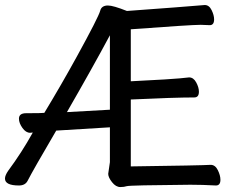

<svg xmlns="http://www.w3.org/2000/svg" viewBox="-22 -736 942 772"><path d="M247.1 -285.2 419.9 -294.9V-594.2Q350.1 -463.9 247.1 -285.2ZM461.9 16.1Q443.8 16.1 428.5 -3.4Q413.1 -22.9 413.1 -37.1L419.9 -84V-224.1L204.1 -210.9Q110.8 -51.8 88.9 -8.8Q79.1 9.8 54.2 9.8Q-2 9.8 -2 -18.1Q-2 -30.8 11.2 -49.8Q64.9 -122.1 109.9 -203.1L99.1 -202.1Q82 -202.1 68.1 -221.7Q54.2 -241.2 54.2 -258.8Q54.2 -280.8 83 -280.8Q147 -280.8 156.2 -282.2Q225.1 -396 287.1 -508.8Q374 -667 380.9 -692.9Q386.2 -713.9 412.1 -713.9Q433.1 -713.9 488.3 -691.9Q710 -708 801.3 -715.8Q818.8 -715.8 828.9 -695.3Q838.9 -674.8 838.9 -658.2Q838.9 -634.8 821.3 -634.8L785.2 -636.2Q746.1 -636.2 503.9 -618.2V-409.2Q676.3 -418 700.2 -420.9Q724.1 -423.8 738.3 -424.8Q755.9 -424.8 766.8 -404.8Q777.8 -384.8 777.8 -367.2Q777.8 -344.2 759.3 -344.2Q679.2 -344.2 503.9 -335.9V-66.9Q788.1 -70.8 825.2 -73.2Q843.3 -73.2 853.8 -52Q864.3 -30.8 864.3 -13.2Q864.3 9.8 846.2 9.8Q792 6.8 743.2 6.8Q499 8.8 488 12.5Q477.1 16.1 461.9 16.1Z"/></svg>

Font: LXGW WenKai GB Screen
Style: Regular
Weight: 400
Designer: LXGW / Fontworks Inc.
Foundry: LXGW / Fontworks Inc.
Version: Version 1.321;February 19, 2024;FontCreator 14.0.0.2901 64-b